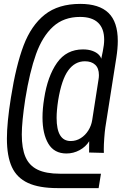

<svg xmlns="http://www.w3.org/2000/svg" viewBox="-20 -784 640 987"><path d="M15.5 -72Q15.5 -153 36 -281.5Q62 -446.5 101.2 -550Q140.5 -653.5 210.2 -708.8Q280 -764 392.5 -764Q489.5 -764 537.5 -717.8Q585.5 -671.5 585.5 -573.5Q585.5 -535 578 -487.5L521.5 -128.5Q518.5 -108.5 516 -74.2Q513.5 -40 513.5 -16Q513.5 -2.5 514 2L438 0L438.5 -58Q421 -29.5 389.2 -12.2Q357.5 5 321.5 5Q258.5 5 228.5 -45.5Q198.5 -96 198.5 -180Q198.5 -225.5 207 -277.5Q224.5 -392 273 -461Q321.5 -530 406.5 -530Q434 -530 454.2 -522.8Q474.5 -515.5 486 -504.5Q497.5 -493.5 500.5 -482L508.5 -520.5Q515.5 -554.5 515.5 -580Q515.5 -637.5 484.2 -667.2Q453 -697 391.5 -697Q307.5 -697 252.8 -647Q198 -597 165.2 -505.8Q132.5 -414.5 110 -275.5Q92 -157.5 92 -92.5Q92 -21 111 23Q130 67 173 88Q216 109 288.5 109H499L487 183H277Q181 183 123.8 156.5Q66.5 130 41 74.5Q15.5 19 15.5 -72ZM454 -167 486.5 -375.5Q488.5 -386 488.5 -398Q488.5 -433.5 469.2 -451.2Q450 -469 416.5 -469Q365 -469 330.8 -422Q296.5 -375 279 -268.5Q271 -216 271 -178Q271 -59 343.5 -59Q371.5 -59 395 -73.8Q418.5 -88.5 434 -113.2Q449.5 -138 454 -167Z"/></svg>

Font: JuliaMono Light
Style: Italic
Weight: 300
Italic angle: -9°
Monospace: yes
Designer: cormullion
Foundry: corm
Version: Version 0.054; ttfautohint (v1.8.4)